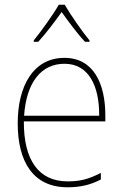

<svg xmlns="http://www.w3.org/2000/svg" viewBox="-20 -783 521 813"><path d="M254 -763H229C205 -721 154 -650 123 -612V-606H142C175 -642 214 -694 241 -732C269 -693 306 -642 340 -606H359V-612C331 -645 279 -720 254 -763ZM253 -538C119 -538 55 -416 55 -261C55 -100 119 10 266 10C322 10 365 -1 407 -23V-51C355 -24 319 -15 266 -15C144 -15 80 -105 81 -269H426V-295C426 -427 377 -538 253 -538ZM253 -513C355 -513 401 -420 400 -293H82C92 -438 157 -513 253 -513Z"/></svg>

Font: Noto Sans Gurmukhi SemiCondensed Thin
Style: Regular
Weight: 100
Width: 4
Designer: Jelle Bosma - Monotype Design Team
Foundry: Monotype Imaging Inc.
Version: Version 2.004